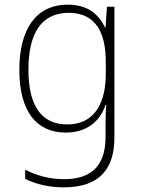

<svg xmlns="http://www.w3.org/2000/svg" viewBox="-20 -559 603 824"><path d="M254 245C409 245 471 164 471 31V-530H439L433 -441H431C403 -497 358 -539 271 -539C134 -539 63 -433 63 -259C63 -82 136 10 262 10C348 10 408 -34 433 -109H436C433 -72 433 -47 433 -14V28C433 141 383 210 255 210C191 210 133 193 88 169V209C132 230 186 245 254 245ZM268 -25C158 -25 102 -105 102 -260C102 -412 155 -504 275 -504C392 -504 434 -417 434 -294V-242C434 -132 396 -25 268 -25Z"/></svg>

Font: Noto Sans Mono SemiCondensed ExtraLight
Style: Regular
Weight: 200
Width: 4
Designer: Monotype Design Team
Foundry: Monotype Imaging Inc.
Version: Version 2.014